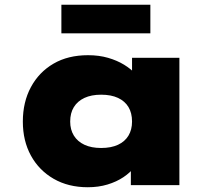

<svg xmlns="http://www.w3.org/2000/svg" viewBox="-20 -778 916 807"><path d="M349 9Q267 9 205.5 -26.5Q144 -62 110 -124Q76 -186 76 -267Q76 -349 110 -412Q144 -475 205 -510.5Q266 -546 350 -546Q396 -546 434 -535Q472 -524 501.5 -506Q531 -488 551.5 -465.5Q572 -443 580 -422L535 -417V-535H734V0H530V-142L573 -130Q567 -103 547.5 -78Q528 -53 499 -33.5Q470 -14 432 -2.5Q394 9 349 9ZM405 -156Q447 -156 476 -169.5Q505 -183 520 -208Q535 -233 535 -267Q535 -303 520 -328Q505 -353 476 -366.5Q447 -380 405 -380Q364 -380 335 -366.5Q306 -353 290.5 -328Q275 -303 275 -267Q275 -233 290.5 -208Q306 -183 335 -169.5Q364 -156 405 -156ZM238 -638V-758H612V-638Z"/></svg>

Font: Lexend Giga Black
Style: Regular
Weight: 900
Designer: Bonnie Shaver-Troup, Thomas Jockin
Foundry: Lexend
Version: Version 1.007